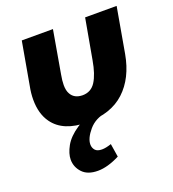

<svg xmlns="http://www.w3.org/2000/svg" viewBox="-119 -502 737 816"><g transform="rotate(-20 250.0 -94.0)"><path d="M214.5 12Q105.5 12 60 -52Q30.5 -93 30.5 -157Q30.5 -186 37 -218.5L71 -410.5H212L178.5 -217.5Q173.5 -191 173.5 -171Q173.5 -145.5 182.5 -130.5Q197.5 -103.5 234.5 -103Q273 -103 293.8 -135.5Q314.5 -168 325 -229L357.5 -410.5H500Q482.5 -309 464 -206Q445.5 -103 383.5 -45.5Q321.5 12 214.5 12ZM186.5 221Q140 221 116.5 195.8Q93 170.5 93 137Q93 110 111.2 77Q129.5 44 172 15.5Q214.5 -13 284 -29L303.5 0Q253 7 223.2 42Q193.5 77 193.5 105Q193.5 120 202.8 130.8Q212 141.5 233.5 141.5Q251 141.5 276 133L285.5 193Q230.5 221 186.5 221Z"/></g></svg>

Font: Lucymar Sans
Style: Bold Italic
Weight: 700
Italic angle: -10°
Foundry: The League of Moveable Type (original font) / Main changes by Cristiano Sobral with portions from Mirco Monsees
Version: Version 2.00;August 30, 2020;FontCreator 13.0.0.2681 64-bit